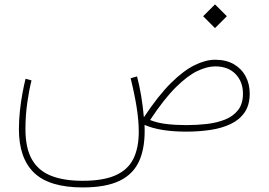

<svg xmlns="http://www.w3.org/2000/svg" viewBox="-20 -591 1206 862"><path d="M945.8 -293Q1004.4 -293 1037.6 -258.5Q1070.8 -224.1 1070.8 -170.4Q1070.8 -124.5 1048.8 -96.7Q1026.9 -68.8 990.2 -54.2Q953.6 -39.6 908.4 -34.4Q863.3 -29.3 816.9 -29.3Q769 -29.3 727.5 -34.2Q686 -39.1 653.8 -52.2Q716.8 -147 769.5 -199.2Q822.3 -251.5 866.2 -272.2Q910.2 -293 945.8 -293ZM945.8 -322.8Q903.8 -322.8 854 -298.6Q804.2 -274.4 747.3 -218Q690.4 -161.6 626 -64.5Q621.6 -113.3 613.8 -160.4Q606 -207.5 595.2 -248L566.4 -239.7Q584 -169.4 593.5 -109.4Q603 -49.3 603 0Q603 73.2 578.6 122.3Q554.2 171.4 498.8 196Q443.4 220.7 351.1 220.7Q266.1 220.7 209 198Q151.9 175.3 123 124.3Q94.2 73.2 94.2 -11.7Q94.2 -72.8 102.8 -132.1Q111.3 -191.4 121.6 -230L94.7 -237.3Q87.9 -210.4 80.8 -172.4Q73.7 -134.3 69.3 -92.5Q64.9 -50.8 64.9 -11.2Q64.9 119.6 133.5 185.1Q202.1 250.5 351.6 250.5Q456.1 250.5 518.3 220Q580.6 189.5 606.9 127.2Q633.3 64.9 628.9 -30.3Q663.6 -15.1 710.4 -7.6Q757.3 0 816.4 0Q872.6 0 923.8 -7.6Q975.1 -15.1 1014.9 -33.9Q1054.7 -52.7 1077.9 -85.9Q1101.1 -119.1 1101.1 -170.9Q1101.1 -213.4 1083 -247.8Q1064.9 -282.2 1030.3 -302.5Q995.6 -322.8 945.8 -322.8ZM892.1 -518.1 945.3 -464.8 998.5 -518.1 945.3 -571.3Z"/></svg>

Font: Estedad-FD-VF Thin
Style: Regular
Weight: 100
Designer: Amin Abedi
Version: Version 5.0